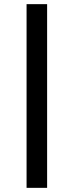

<svg xmlns="http://www.w3.org/2000/svg" viewBox="-20 -725 355 925"><path d="M108 180V-705H207V180Z"/></svg>

Font: Nunito Sans 7pt SemiBold
Style: Regular
Weight: 600
Designer: Vernon Adams
Foundry: Vernon Adams
Version: Version 3.101;gftools[0.9.27]